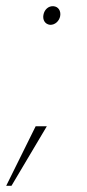

<svg xmlns="http://www.w3.org/2000/svg" viewBox="-57 -478 281 619"><path d="M104 -398C120 -397 134 -410 137 -426C140 -443 131 -457 115 -458C99 -459 86 -447 83 -430C80 -414 88 -400 104 -398ZM-37 121H-20L94 -71H58Z"/></svg>

Font: Fixel Display 20240404 Thin
Style: Italic
Weight: 100
Italic angle: -10°
Designer: AlfaBravo + MacPaw
Foundry: Kyrylo Tkachov, Marchela Mozhyna, Serhii Makarenko, Maria Weinstein, Zakhar Kryvoshyya
Version: Version 1.211;Glyphs 3.2 (3225)